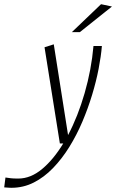

<svg xmlns="http://www.w3.org/2000/svg" viewBox="-124 -669 553 914"><path d="M-70 225Q-74 225 -82 224.5Q-90 224 -104 223L-98 176Q-83 178 -72.5 179.5Q-62 181 -37 181Q22 181 76.5 135.5Q131 90 177 14H161L88 -444L132 -458L200 -26Q247 -115 279 -226Q311 -337 321 -450H361Q357 -401 345.5 -341.5Q334 -282 314.5 -217.5Q295 -153 268 -89.5Q241 -26 206 30.5Q171 87 128.5 131Q86 175 36.5 200Q-13 225 -70 225ZM218 -516 357 -649 409 -638 256 -516Z"/></svg>

Font: Ancizar Sans Thin
Style: Italic
Weight: 100
Italic angle: -4°
Designer: Cesar Puertas, Viviana Monsalve, Julian Moncada, Julian Prieto, Jose Castro, Mariel Hernandez, Felipe Aragon, Sara Alarc
Version: Version 8.100